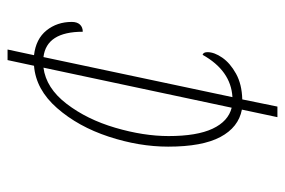

<svg xmlns="http://www.w3.org/2000/svg" viewBox="-143 -611 754 508"><g transform="rotate(-90 234.0 -357.0)"><path d="M198 -94Q151 -103 125.5 -151Q100 -199 100 -289Q100 -366 126.5 -446.5Q153 -527 202 -583Q251 -639 314 -644L329 -714H357L342 -644Q385 -639 407.5 -611Q430 -583 430 -544Q430 -530 423 -522.5Q416 -515 404 -515Q404 -611 337 -619L231 -119Q301 -123 343 -198Q350 -196 350 -185Q350 -167 335.5 -146Q321 -125 293 -109.5Q265 -94 225 -93L206 0H178ZM309 -619Q255 -612 213.5 -558Q172 -504 150 -429Q128 -354 128 -288Q128 -213 147.5 -171.5Q167 -130 203 -121Z"/></g></svg>

Font: Noto Serif NarrowThin
Style: Italic
Weight: 250
Width: 4
Italic angle: -12°
Designer: Monotype Design Team
Foundry: Monotype Imaging Inc.
Version: Version 1.001